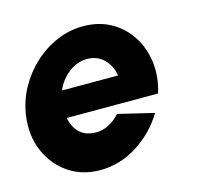

<svg xmlns="http://www.w3.org/2000/svg" viewBox="-91 -603 733 705"><g transform="rotate(-15 275.5 -250.5)"><path d="M208 13Q139 13 87.2 -22.5Q35.5 -58 10.2 -117.8Q-15 -177.5 -5 -250.5Q2.5 -305 28.8 -352.8Q55 -400.5 94.5 -436.8Q134 -473 182.2 -493.5Q230.5 -514 282 -514Q341 -514 386.8 -488.5Q432.5 -463 460.8 -419Q489 -375 496 -319.5Q503 -264 484.5 -204H137.5Q143 -170.5 165.2 -148Q187.5 -125.5 227.5 -125Q253 -124.5 277 -137Q301 -149.5 319.5 -170.5L455.5 -138Q415.5 -71.5 349.2 -29.2Q283 13 208 13ZM146.5 -306H359.5Q354.5 -343.5 328.8 -368.8Q303 -394 265 -394Q227.5 -394 195 -369Q162.5 -344 146.5 -306Z"/></g></svg>

Font: Urbanist ExtraBold
Style: Italic
Weight: 800
Italic angle: -8°
Designer: Corey Hu
Foundry: Corey Hu
Version: Version 1.321; ttfautohint (v1.8.4.7-5d5b)